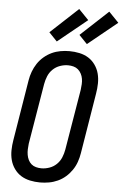

<svg xmlns="http://www.w3.org/2000/svg" viewBox="-64 -1028 693 1081"><g transform="rotate(5 282.5 -488.0)"><path d="M204 8Q175 8 147 2Q119 -4 96.5 -18Q74 -32 58 -54.5Q42 -77 35 -103.5Q28 -130 28.5 -159Q29 -188 34 -217L90 -559Q94 -584 103 -608.5Q112 -633 126.5 -655Q141 -677 161.5 -694.5Q182 -712 205.5 -723Q229 -734 254.5 -738.5Q280 -743 305 -743Q334 -743 362 -737Q390 -731 412.5 -717Q435 -703 451 -680.5Q467 -658 474 -631.5Q481 -605 480.5 -576Q480 -547 475 -518L419 -176Q415 -151 406.5 -126.5Q398 -102 383 -80Q368 -58 348 -40.5Q328 -23 304 -12Q280 -1 254.5 3.5Q229 8 204 8ZM205 -72Q227 -72 250 -80Q273 -88 290.5 -105Q308 -122 317 -144Q326 -166 330 -189L387 -531Q389 -547 390 -563Q391 -579 388.5 -594Q386 -609 379 -622.5Q372 -636 361 -645.5Q350 -655 335 -659Q320 -663 304 -663Q282 -663 259 -655Q236 -647 218.5 -630Q201 -613 192 -591Q183 -569 179 -546L122 -204Q120 -188 119.5 -172Q119 -156 121.5 -141Q124 -126 130.5 -112.5Q137 -99 148 -89.5Q159 -80 174 -76Q189 -72 205 -72ZM399 -791 353 -839 509 -984 565 -926ZM229 -791 183 -839 339 -984 395 -926Z"/></g></svg>

Font: Iosevka Medium Oblique
Style: Regular
Weight: 500
Italic angle: -9°
Monospace: yes
Designer: Belleve Invis
Foundry: Belleve Invis
Version: Version 32.5.0; ttfautohint (v1.8.4)